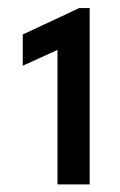

<svg xmlns="http://www.w3.org/2000/svg" viewBox="-20 -911 304 486"><path d="M125.5 -444.3V-818.4L141.6 -792L37.6 -744.6V-823.7L180.7 -890.6H207V-444.3Z"/></svg>

Font: Reddit Sans Medium
Style: Regular
Weight: 500
Designer: Stephen Hutchings
Foundry: Reddit
Version: Version 1.014